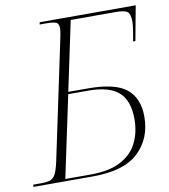

<svg xmlns="http://www.w3.org/2000/svg" viewBox="-100 -783 748 851"><g transform="rotate(-10 274.5 -357.0)"><path d="M-19 0 -17 -10H21Q45 -10 60 -15.5Q75 -21 84 -39.5Q93 -58 101 -95L207 -597Q213 -623 216.5 -643Q220 -663 220 -673Q220 -693 208 -698.5Q196 -704 163 -704H134L136 -714H568L539 -558H529Q533 -580 537 -606.5Q541 -633 541 -644Q541 -679 528.5 -689.5Q516 -700 475 -700H273L207 -388H295Q419 -388 469.5 -346Q520 -304 520 -222Q520 -123 455 -61.5Q390 0 249 0ZM241 -10Q324 -10 376 -37Q428 -64 451.5 -111.5Q475 -159 475 -219Q475 -301 432.5 -339.5Q390 -378 295 -378H205L127 -10Z"/></g></svg>

Font: Noto Serif Display ExtraLight
Style: Italic
Weight: 200
Italic angle: -12°
Designer: Monotype Design Team
Foundry: Monotype Imaging Inc.
Version: Version 2.009